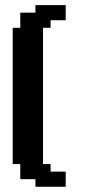

<svg xmlns="http://www.w3.org/2000/svg" viewBox="-20 -608 334 746"><path d="M205.9 -558.8H235.3V-529.4H205.9ZM176.5 -558.8H205.9V-529.4H176.5ZM205.9 -588.2H235.3V-558.8H205.9ZM176.5 -588.2H205.9V-558.8H176.5ZM147.1 -588.2H176.5V-558.8H147.1ZM147.1 -558.8H176.5V-529.4H147.1ZM117.6 -558.8H147.1V-529.4H117.6ZM117.6 -588.2H147.1V-558.8H117.6ZM58.8 -558.8H88.2V-529.4H58.8ZM88.2 -558.8H117.6V-529.4H88.2ZM117.6 -529.4H147.1V-500H117.6ZM88.2 -529.4H117.6V-500H88.2ZM58.8 -529.4H88.2V-500H58.8ZM147.1 -529.4H176.5V-500H147.1ZM29.4 -500H58.8V-470.6H29.4ZM58.8 -500H88.2V-470.6H58.8ZM88.2 -500H117.6V-470.6H88.2ZM117.6 -500H147.1V-470.6H117.6ZM117.6 -470.6H147.1V-441.2H117.6ZM88.2 -470.6H117.6V-441.2H88.2ZM58.8 -470.6H88.2V-441.2H58.8ZM29.4 -470.6H58.8V-441.2H29.4ZM29.4 -441.2H58.8V-411.8H29.4ZM58.8 -441.2H88.2V-411.8H58.8ZM88.2 -441.2H117.6V-411.8H88.2ZM117.6 -441.2H147.1V-411.8H117.6ZM117.6 -411.8H147.1V-382.4H117.6ZM88.2 -411.8H117.6V-382.4H88.2ZM88.2 -382.4H117.6V-352.9H88.2ZM58.8 -382.4H88.2V-352.9H58.8ZM29.4 -411.8H58.8V-382.4H29.4ZM58.8 -411.8H88.2V-382.4H58.8ZM29.4 -382.4H58.8V-352.9H29.4ZM29.4 -352.9H58.8V-323.5H29.4ZM58.8 -323.5H88.2V-294.1H58.8ZM88.2 -323.5H117.6V-294.1H88.2ZM88.2 -352.9H117.6V-323.5H88.2ZM117.6 -352.9H147.1V-323.5H117.6ZM117.6 -382.4H147.1V-352.9H117.6ZM58.8 -352.9H88.2V-323.5H58.8ZM29.4 -323.5H58.8V-294.1H29.4ZM117.6 -323.5H147.1V-294.1H117.6ZM117.6 -294.1H147.1V-264.7H117.6ZM88.2 -294.1H117.6V-264.7H88.2ZM58.8 -294.1H88.2V-264.7H58.8ZM29.4 -294.1H58.8V-264.7H29.4ZM29.4 -264.7H58.8V-235.3H29.4ZM58.8 -264.7H88.2V-235.3H58.8ZM88.2 -264.7H117.6V-235.3H88.2ZM117.6 -264.7H147.1V-235.3H117.6ZM117.6 -235.3H147.1V-205.9H117.6ZM117.6 -205.9H147.1V-176.5H117.6ZM88.2 -205.9H117.6V-176.5H88.2ZM58.8 -205.9H88.2V-176.5H58.8ZM58.8 -235.3H88.2V-205.9H58.8ZM29.4 -235.3H58.8V-205.9H29.4ZM88.2 -235.3H117.6V-205.9H88.2ZM29.4 -205.9H58.8V-176.5H29.4ZM29.4 -176.5H58.8V-147.1H29.4ZM29.4 -147.1H58.8V-117.6H29.4ZM29.4 -117.6H58.8V-88.2H29.4ZM58.8 -117.6H88.2V-88.2H58.8ZM88.2 -117.6H117.6V-88.2H88.2ZM117.6 -117.6H147.1V-88.2H117.6ZM117.6 -147.1H147.1V-117.6H117.6ZM88.2 -147.1H117.6V-117.6H88.2ZM58.8 -147.1H88.2V-117.6H58.8ZM58.8 -176.5H88.2V-147.1H58.8ZM88.2 -176.5H117.6V-147.1H88.2ZM117.6 -176.5H147.1V-147.1H117.6ZM29.4 -88.2H58.8V-58.8H29.4ZM58.8 -88.2H88.2V-58.8H58.8ZM88.2 -88.2H117.6V-58.8H88.2ZM117.6 -88.2H147.1V-58.8H117.6ZM117.6 -58.8H147.1V-29.4H117.6ZM117.6 -29.4H147.1V0H117.6ZM117.6 0H147.1V29.4H117.6ZM88.2 0H117.6V29.4H88.2ZM58.8 0H88.2V29.4H58.8ZM29.4 0H58.8V29.4H29.4ZM29.4 -29.4H58.8V0H29.4ZM29.4 -58.8H58.8V-29.4H29.4ZM58.8 -58.8H88.2V-29.4H58.8ZM88.2 -58.8H117.6V-29.4H88.2ZM88.2 -29.4H117.6V0H88.2ZM58.8 -29.4H88.2V0H58.8ZM58.8 29.4H88.2V58.8H58.8ZM88.2 29.4H117.6V58.8H88.2ZM117.6 29.4H147.1V58.8H117.6ZM147.1 29.4H176.5V58.8H147.1ZM147.1 58.8H176.5V88.2H147.1ZM58.8 58.8H88.2V88.2H58.8ZM88.2 58.8H117.6V88.2H88.2ZM117.6 58.8H147.1V88.2H117.6ZM176.5 58.8H205.9V88.2H176.5ZM205.9 58.8H235.3V88.2H205.9ZM205.9 88.2H235.3V117.6H205.9ZM176.5 88.2H205.9V117.6H176.5ZM147.1 88.2H176.5V117.6H147.1ZM117.6 88.2H147.1V117.6H117.6Z"/></svg>

Font: Jersey 20
Style: Regular
Weight: 400
Designer: Sarah Cadigan-Fried
Version: Version 1.000; ttfautohint (v1.8.4.7-5d5b)